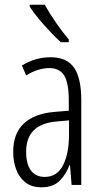

<svg xmlns="http://www.w3.org/2000/svg" viewBox="-20 -785 431 815"><path d="M195 -542Q264 -542 294.5 -497.5Q325 -453 325 -360V0H284L277 -84H275Q260 -44 232.5 -17Q205 10 156 10Q114 10 87.5 -11Q61 -32 48.5 -66Q36 -100 36 -140Q36 -219 81.5 -261Q127 -303 211 -310L272 -315V-358Q272 -433 252.5 -464.5Q233 -496 189 -496Q168 -496 143.5 -489Q119 -482 91 -465L73 -507Q130 -542 195 -542ZM217 -269Q91 -257 91 -141Q91 -88 111.5 -61Q132 -34 170 -34Q222 -34 247.5 -83.5Q273 -133 273 -216V-274ZM170 -765Q191 -727 218.5 -687.5Q246 -648 272 -617V-606H238Q218 -624 193 -650.5Q168 -677 144.5 -705Q121 -733 106 -757V-765Z"/></svg>

Font: Noto Sans Sinhala UI ExtraCondensed Light
Style: Regular
Weight: 300
Width: 2
Designer: Jelle Bosma - Monotype Design Team
Foundry: Monotype Imaging Inc.
Version: Version 2.006; ttfautohint (v1.8.4.7-5d5b)